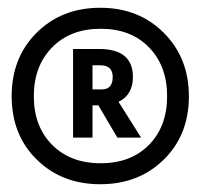

<svg xmlns="http://www.w3.org/2000/svg" viewBox="-20 -807 516 494"><path d="M239 -733Q161 -733 114 -685Q67 -637 67 -559.5Q67 -482 114 -434.5Q161 -387 239 -387Q317 -387 363.5 -434.5Q410 -482 410 -559.5Q410 -637 363.5 -685Q317 -733 239 -733ZM401.5 -722.5Q466 -658 466 -559Q466 -460 401.5 -396.5Q337 -333 238 -333Q139 -333 74.5 -396.5Q10 -460 10 -559.5Q10 -659 74.5 -723Q139 -787 238 -787Q337 -787 401.5 -722.5ZM238 -639H218V-577H242Q270 -577 270 -609Q270 -639 238 -639ZM218 -453H168V-681H235Q322 -681 322 -609Q322 -563 285 -545L343 -453H282L233 -536H218Z"/></svg>

Font: Hind Jalandhar SemiBold
Style: Regular
Weight: 600
Designer: Namrata Goyal
Foundry: Indian Type Foundry
Version: Version 0.702;PS 1.0;hotconv 1.0.81;makeotf.lib2.5.63406